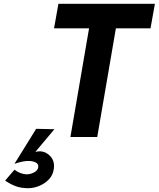

<svg xmlns="http://www.w3.org/2000/svg" viewBox="-20 -720 834 1009"><path d="M170 -43 266 -41 166 78Q172 77 178.5 76Q185 75 191 75Q223 77 245.5 102Q268 127 263 166Q259 199 238 221.5Q217 244 187.5 256.5Q158 269 128 269Q92 269 64 259Q36 249 7 229L56 172Q71 183 87.5 189.5Q104 196 121 196Q141 196 160 185.5Q179 175 181 158Q183 141 167 133.5Q151 126 134 126Q120 125 99 129Q78 133 56 141ZM264 -571 287 -700H794L771 -571H589L491 0H350L448 -571Z"/></svg>

Font: Von Semi
Style: Italic
Weight: 600
Version: Version 4.000; ttfautohint (v1.8.4.7-5d5b)